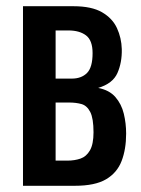

<svg xmlns="http://www.w3.org/2000/svg" viewBox="-20 -598 455 618"><path d="M54 0V-578H216Q275 -578 308.5 -558.5Q342 -539 356.5 -507.5Q371 -476 372 -440Q373 -397 358 -363Q343 -329 296 -315Q332 -308 351.5 -285.5Q371 -263 378.5 -232Q386 -201 386 -168Q386 -118 371.5 -80Q357 -42 321.5 -21Q286 0 221 0ZM159 -345H211Q242 -345 260 -363Q278 -381 278 -427Q278 -468 257 -484Q236 -500 200 -500H159ZM159 -81H197Q220 -81 239 -87.5Q258 -94 269.5 -114Q281 -134 281 -172Q281 -217 270.5 -237.5Q260 -258 242.5 -263Q225 -268 202 -268H159Z"/></svg>

Font: Oswald
Style: Regular
Weight: 400
Designer: Vernon Adams
Foundry: Vernon Adams
Version: Version 4.103; ttfautohint (v1.8.3)